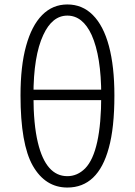

<svg xmlns="http://www.w3.org/2000/svg" viewBox="-20 -828 604 861"><path d="M127 -85Q72 -182 72 -400Q72 -532 97 -622Q122 -713 169 -760.5Q216 -808 282 -808Q349 -808 396 -761Q444 -713 468.5 -621.5Q493 -530 493 -400Q493 -255 468 -165Q420 13 282 13Q183 13 127 -85ZM362 -73Q434 -147 434 -400Q434 -575 391 -671Q351 -758 282 -758Q214 -758 174 -671Q130 -577 130 -400Q130 -270 150 -188Q186 -38 282 -38Q327 -38 362 -73ZM104 -426H460V-379H104Z"/></svg>

Font: Merged Yaku Han JP Light
Style: Regular
Weight: 300
Designer: Ryoko NISHIZUKA 西塚涼子 (kana, bopomofo & ideographs); Paul D. Hunt (Latin, Greek & Cyrillic); Sandoll Communications 산돌커뮤니
Foundry: Adobe
Version: Version 2.004